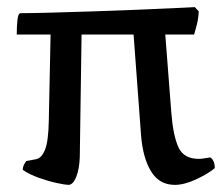

<svg xmlns="http://www.w3.org/2000/svg" viewBox="-20 -519 623 539"><path d="M172 0Q164 0 140.5 -5Q117 -10 90 -19.5Q63 -29 44 -42Q44 -50 47.5 -57Q51 -64 54 -67L81 -72Q97 -75 106.5 -99Q116 -123 117 -180L122 -422H27Q27 -445 29 -463.5Q31 -482 38 -482Q69 -482 122.5 -483.5Q176 -485 239 -487Q302 -489 361.5 -491.5Q421 -494 466 -496Q511 -498 527 -499L538 -487Q537 -467 532.5 -449.5Q528 -432 525 -422H444L461 -202Q466 -138 481 -105.5Q496 -73 538 -73Q546 -73 553.5 -74.5Q561 -76 570 -77Q575 -75 579 -67Q583 -59 583 -47Q564 -31 530.5 -15.5Q497 0 471 0Q427 0 404 -38Q381 -76 376 -139L355 -422H209L204 -79Q203 -45 194 -22.5Q185 0 172 0Z"/></svg>

Font: Texturina 72pt Medium
Style: Regular
Weight: 500
Designer: Guillermo Torres Carreño
Foundry: Omnibus-Type
Version: Version 1.002; ttfautohint (v1.8.3)